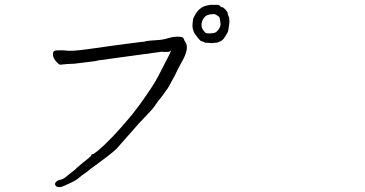

<svg xmlns="http://www.w3.org/2000/svg" viewBox="-20 -795 1540 809"><path d="M881.8 -735.4Q877 -735.4 875 -735.4Q855.5 -734.4 845.7 -726.6Q829.1 -710.9 829.1 -690.4Q829.1 -681.6 832 -674.8Q833 -671.9 841.8 -661.1Q843.8 -657.2 848.1 -655.8Q852.5 -654.3 861.3 -654.3Q862.3 -654.3 864.3 -654.3Q878.9 -654.3 887.7 -658.2Q896.5 -663.1 903.3 -674.8Q909.2 -684.6 909.2 -689.9Q909.2 -695.3 909.2 -696.3Q909.2 -698.2 906.2 -716.8Q905.3 -724.6 892.6 -731.4Q886.7 -734.4 884.8 -735.4Q881.8 -735.4 881.8 -735.4ZM793.9 -715.8Q804.7 -742.2 820.3 -755.9Q835 -768.6 850.6 -771.5Q871.1 -776.4 877.9 -774.4Q881.8 -774.4 886.7 -774.4Q903.3 -776.4 907.2 -769.5Q909.2 -767.6 911.1 -765.6Q912.1 -765.6 915 -764.6H916Q920.9 -764.6 929.7 -754.9Q939.5 -744.1 939.5 -739.3V-735.4Q940.4 -733.4 941.4 -731.4Q942.4 -727.5 943.4 -724.6Q946.3 -722.7 946.3 -709Q947.3 -706.1 946.3 -697.3Q942.4 -668.9 941.4 -664.1Q941.4 -661.1 929.7 -642.6Q921.9 -628.9 916 -626V-625Q900.4 -616.2 892.6 -615.2Q875 -614.3 874 -613.3Q872.1 -613.3 859.4 -614.3L843.8 -615.2Q840.8 -618.2 830.1 -621.1Q824.2 -623 821.3 -627L814.5 -634.8Q798.8 -653.3 795.9 -662.1Q791 -675.8 791 -684.6Q791 -688.5 791 -689.5Q793 -713.9 793.9 -715.8ZM218.8 -533.2Q211.9 -541 207 -549.8Q201.2 -560.5 204.1 -574.2Q206.1 -581.1 213.9 -582Q215.8 -583 237.3 -583Q251 -583 255.9 -582H256.8Q281.2 -578.1 350.6 -587.9Q419.9 -597.7 448.2 -601.6Q476.6 -605.5 513.7 -610.4Q550.8 -615.2 575.2 -618.2L595.7 -620.1L587.9 -621.1Q608.4 -624 656.2 -627Q671.9 -628.9 691.4 -634.8Q705.1 -639.6 723.6 -640.6Q736.3 -640.6 746.1 -638.7Q752.9 -636.7 754.9 -629.9Q757.8 -624 757.8 -622.1H758.8Q763.7 -614.3 764.6 -611.3Q768.6 -600.6 766.6 -585Q761.7 -561.5 749 -540Q730.5 -506.8 718.8 -481.4Q711.9 -467.8 710.9 -465.8V-464.8H710Q708 -460 692.4 -432.6Q684.6 -418 681.6 -416V-415H680.7Q668.9 -397.5 666 -393.6Q656.2 -380.9 645.5 -368.2Q632.8 -350.6 631.8 -348.1Q630.9 -345.7 616.2 -329.1Q613.3 -326.2 600.1 -312Q586.9 -297.9 573.2 -283.2Q570.3 -280.3 566.4 -276.4Q491.2 -190.4 471.7 -168.9Q455.1 -153.3 433.6 -136.7Q360.4 -83 357.4 -80.1Q349.6 -72.3 335.9 -63.5Q321.3 -53.7 315.4 -47.9Q302.7 -36.1 279.3 -25.4Q244.1 -8.8 239.3 -7.8Q229.5 -4.9 220.7 -7.8Q211.9 -11.7 211.9 -20.5Q211.9 -24.4 217.8 -30.3Q224.6 -36.1 236.3 -38.1Q246.1 -40 252.9 -45.9Q260.7 -51.8 272.5 -61.5Q299.8 -82 303.7 -87.9Q306.6 -90.8 329.1 -109.4Q340.8 -118.2 352.5 -127.9Q363.3 -137.7 364.3 -138.7V-139.6Q364.3 -145.5 372.1 -145.5Q375 -146.5 392.6 -160.2Q451.2 -209 536.1 -311.5L570.3 -356.4Q627 -435.5 644.5 -469.7Q653.3 -486.3 693.4 -564.5Q695.3 -569.3 698.2 -575.2L701.2 -581.1L695.3 -578.1Q691.4 -576.2 681.6 -576.2Q670.9 -576.2 669.9 -576.2H668.9Q663.1 -578.1 655.3 -576.2L397.5 -541Q380.9 -538.1 378.9 -537.1Q302.7 -528.3 298.8 -527.3Q296.9 -526.4 288.1 -526.4Q257.8 -525.4 245.1 -523.4Q233.4 -521.5 229.5 -523.4Q225.6 -526.4 218.8 -533.2ZM218.8 -533.2ZM245.1 -523.4ZM272.5 -61.5ZM252.9 -45.9ZM723.6 -640.6ZM691.4 -634.8Z"/></svg>

Font: ToneOZ-Zhuyin-Tsuipita-TC
Style: Regular
Weight: 400
Designer: ÂÆ£ÂøóÂáåJeffrey Xuan(jeffreyx@gmail.com, ToneOZ.com) ÈòøÂù§(cjkFonts)
Foundry: ToneOZ
Version: Version 0.240710